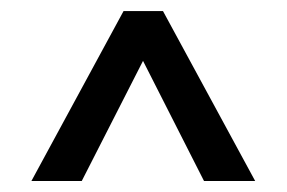

<svg xmlns="http://www.w3.org/2000/svg" viewBox="-20 -761 527 352"><path d="M447.8 -429.2H354L242.2 -649.4L129.9 -429.2H37.6L206.5 -740.7H278.8Z"/></svg>

Font: Ishtika
Style: Block
Weight: 400
Designer: Kailash Nadh
Version: Version 2.3